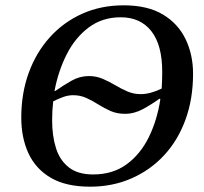

<svg xmlns="http://www.w3.org/2000/svg" viewBox="-20 -689 767 722"><path d="M319 13Q228 13 171 -20.5Q114 -54 87 -112.5Q60 -171 60 -247Q60 -338 88 -415Q116 -492 167.5 -549Q219 -606 289.5 -637.5Q360 -669 445 -669Q535 -669 592.5 -634.5Q650 -600 678 -541.5Q706 -483 706 -412Q706 -317 677.5 -239Q649 -161 597 -105Q545 -49 474 -18Q403 13 319 13ZM330 -33Q404 -33 456 -71Q508 -109 539.5 -173Q571 -237 583 -316L580 -318Q551 -297 518 -279Q485 -261 450 -261Q420 -261 396 -271.5Q372 -282 350 -296Q328 -310 305 -320.5Q282 -331 255 -331Q236 -331 217 -324Q198 -317 180 -308Q176 -273 176 -237Q176 -178 190.5 -132Q205 -86 239 -59.5Q273 -33 330 -33ZM185 -347H188Q218 -368 249 -385.5Q280 -403 314 -403Q342 -403 366.5 -392.5Q391 -382 413.5 -368.5Q436 -355 459.5 -345Q483 -335 509 -335Q545 -335 588 -356Q590 -387 590 -419Q590 -520 549 -572Q508 -624 434 -624Q365 -624 314 -586Q263 -548 231 -485Q199 -422 185 -347Z"/></svg>

Font: STIX Two Text Medium
Style: Italic
Weight: 500
Italic angle: -12°
Designer: Ross Mills, John Hudson & Paul Hanslow, Tiro Typeworks Ltd; with prior portions MicroPress Inc. and Coen Hoffman, Elsevi
Foundry: Tiro Typeworks Ltd
Version: Version 2.13 b171